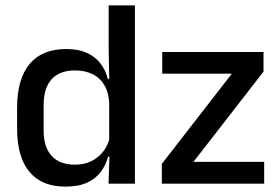

<svg xmlns="http://www.w3.org/2000/svg" viewBox="-20 -682 1039 713"><path d="M222.5 11Q135 11 89.2 -44Q43.5 -99 43.5 -204.5V-282Q43.5 -388.5 89.8 -444.2Q136 -500 226.5 -500Q270 -500 301.2 -486.2Q332.5 -472.5 352.2 -447.5Q372 -422.5 380.5 -388.5H413L385.5 -298Q384 -338 368 -365.2Q352 -392.5 324 -406.5Q296 -420.5 258.5 -420.5Q202 -420.5 172 -388Q142 -355.5 142 -291.5V-198Q142 -135.5 171.8 -103Q201.5 -70.5 258.5 -70.5Q293 -70.5 319.2 -83.5Q345.5 -96.5 363 -119Q380.5 -141.5 387 -169.5L410 -100.5H381.5Q373.5 -70 354.8 -44.5Q336 -19 304 -4Q272 11 222.5 11ZM383 0 387 -114.5 385.5 -145.5V-348.5L386 -367.5L383.5 -506V-662H481V0ZM961 -81V0H581V-73.5L841 -408.5H582.5V-489H958.5V-416L698.5 -81Z"/></svg>

Font: Anek Latin Medium
Style: Regular
Weight: 500
Designer: Yesha Goshar
Foundry: Ek Type
Version: Version 1.003